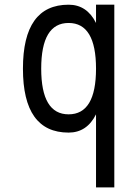

<svg xmlns="http://www.w3.org/2000/svg" viewBox="-20 -567 587 821"><path d="M78.1 -273.4Q78.1 -546.9 273.4 -546.9Q351.6 -546.9 390.6 -468.8V-546.9H468.8V234.4H390.6V-78.1Q351.6 0 273.4 0Q78.1 0 78.1 -273.4ZM156.2 -273.4Q156.2 -78.1 273.4 -78.1Q390.6 -78.1 390.6 -273.4Q390.6 -468.8 273.4 -468.8Q156.2 -468.8 156.2 -273.4Z"/></svg>

Font: Luculent
Style: Regular
Weight: 400
Monospace: yes
Designer: Andrew Kensler
Version: Version 1.0.0-845fa02f9341